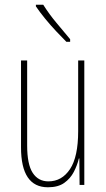

<svg xmlns="http://www.w3.org/2000/svg" viewBox="-20 -783 448 813"><path d="M337 -527V0H317L316 -112H314Q307 -83 292.5 -55Q278 -27 252 -8.5Q226 10 183 10Q69 10 69 -159V-527H95V-167Q95 -87 118.5 -51Q142 -15 185 -15Q242 -15 276.5 -67Q311 -119 311 -228V-527ZM163 -763Q189 -722 218.5 -687Q248 -652 277 -617V-606H261Q242 -625 218 -650.5Q194 -676 171.5 -703.5Q149 -731 132 -756V-763Z"/></svg>

Font: Noto Sans Hebrew ExtraCondensed Thin
Style: Regular
Weight: 100
Width: 2
Designer: Monotype Design Team
Foundry: Monotype Imaging Inc.
Version: Version 2.004; ttfautohint (v1.8.4.7-5d5b)